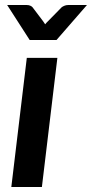

<svg xmlns="http://www.w3.org/2000/svg" viewBox="-20 -743 366 763"><path d="M8.5 0ZM208 -513H86.5L25 0H146.5ZM204.5 -584 325.5 -723H250C245.3 -723 240.8 -722.1 236.2 -720.2C231.8 -718.4 228.2 -716.5 225.5 -714.5L171 -659C169 -657.4 167.1 -655.4 165.2 -653.2C163.4 -651.1 161.5 -648.8 159.5 -646.5L151 -659L109 -714.5C107 -716.8 104 -718.8 100 -720.5C96 -722.2 91.7 -723 87 -723H8.5L98 -584Z"/></svg>

Font: Lato
Style: Bold Italic
Weight: 700
Italic angle: -7°
Designer: Lukasz Dziedzic
Foundry: tyPoland Lukasz Dziedzic
Version: Version 2.007; 2014-02-27